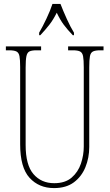

<svg xmlns="http://www.w3.org/2000/svg" viewBox="-20 -951 560 981"><path d="M256 10Q179 10 131 -42.5Q83 -95 83 -214V-609Q83 -646 79.5 -664Q76 -682 64 -688Q52 -694 27 -694H10V-714H190V-694H167Q143 -694 131 -688.5Q119 -683 115 -664Q111 -645 111 -606V-210Q111 -108 151 -61.5Q191 -15 257 -15Q313 -15 346 -43.5Q379 -72 393.5 -115Q408 -158 408 -202V-607Q408 -645 404.5 -663.5Q401 -682 389 -688Q377 -694 352 -694H328V-714H509V-694H492Q467 -694 455 -688Q443 -682 439.5 -663.5Q436 -645 436 -607V-200Q436 -145 416.5 -97Q397 -49 357.5 -19.5Q318 10 256 10ZM180 -784Q197 -813 217 -855Q237 -897 248 -931H289Q302 -897 321 -855Q340 -813 358 -784V-771H352Q324 -800 305.5 -825Q287 -850 270 -886Q252 -850 232.5 -825Q213 -800 186 -771H180Z"/></svg>

Font: Noto Serif Tamil ExtraCondensed Thin
Style: Italic
Weight: 100
Width: 2
Italic angle: -12°
Designer: Indian Type Foundry, Tom Grace, and the Monotype Design Team
Foundry: Monotype Imaging Inc.
Version: Version 2.003; ttfautohint (v1.8.4.7-5d5b)